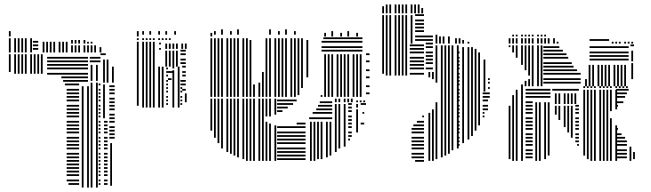

<svg xmlns="http://www.w3.org/2000/svg" viewBox="-20 -724 2931 864"><path d="M28 -400H20V-480H28ZM52 -392H44V-480H52ZM68 -392H60V-480H68ZM84 -392H76V-480H84ZM100 -392H92V-480H100ZM124 -392H116V-480H124ZM140 -392H132V-480H140ZM156 -392H148V-480H156ZM172 -392H164V-480H172ZM336 108H288V100H336ZM336 92H280V84H336ZM336 68H280V60H336ZM336 52H280V44H336ZM336 36H280V28H336ZM336 20H280V12H336ZM336 4H280V-4H336ZM336 -12H280V-20H336ZM336 -28H280V-36H336ZM336 -52H280V-60H336ZM336 -68H280V-76H336ZM336 -84H280V-92H336ZM336 -100H280V-108H336ZM336 -124H280V-132H336ZM336 -140H280V-148H336ZM336 -156H280V-164H336ZM336 -172H280V-180H336ZM336 -196H280V-204H336ZM336 -212H280V-220H336ZM336 -228H280V-236H336ZM336 -244H280V-252H336ZM336 -268H280V-276H336ZM336 -284H280V-292H336ZM336 -300H280V-308H336ZM336 -316H280V-324H336ZM336 -340H272V-348H336ZM336 -356H264V-364H336ZM336 -372H256V-380H336ZM336 -388H192V-396H336ZM336 -412H192V-420H336ZM336 -428H192V-436H336ZM336 -444H192V-452H336ZM336 -460H192V-468H336ZM356 120H348V-336H356ZM380 120H372V-336H380ZM376 -356H336V-364H376ZM376 -372H336V-380H376ZM376 -388H336V-396H376ZM376 -412H336V-420H376ZM376 -428H336V-436H376ZM376 -444H336V-452H376ZM376 -460H336V-468H376ZM396 120H388V-352H396ZM420 120H412V-352H420ZM432 108H424V100H432ZM432 92H424V84H432ZM432 68H424V60H432ZM432 52H424V44H432ZM432 36H424V28H432ZM432 20H424V12H432ZM432 4H424V-4H432ZM432 -12H424V-20H432ZM432 -28H424V-36H432ZM432 -52H424V-60H432ZM432 -68H424V-76H432ZM432 -84H424V-92H432ZM432 -100H424V-108H432ZM432 -124H424V-132H432ZM432 -140H424V-148H432ZM432 -156H424V-164H432ZM432 -172H424V-180H432ZM432 -196H424V-204H432ZM432 -212H424V-220H432ZM432 -228H424V-236H432ZM432 -244H424V-252H432ZM432 -268H424V-276H432ZM432 -284H424V-292H432ZM432 -300H424V-308H432ZM432 -316H424V-324H432ZM432 -340H424V-348H432ZM396 -360H388V-432H396ZM420 -360H412V-432H420ZM432 -444H384V-452H432ZM432 -460H384V-468H432ZM464 108H448V100H464ZM464 92H448V84H464ZM464 68H448V60H464ZM464 52H448V44H464ZM464 36H448V28H464ZM464 20H448V12H464ZM464 4H448V-4H464ZM464 -12H448V-20H464ZM464 -28H448V-36H464ZM464 -52H448V-60H464ZM464 -68H448V-76H464ZM464 -84H448V-92H464ZM464 -100H448V-108H464ZM464 -124H448V-132H464ZM464 -140H448V-148H464ZM464 -156H448V-164H464ZM464 -172H448V-180H464ZM484 112H476V-80H484ZM496 -100H472V-108H496ZM496 -116H472V-124H496ZM496 -132H472V-140H496ZM496 -148H472V-156H496ZM496 -172H472V-180H496ZM496 -188H472V-196H496ZM452 -192H444V-344H452ZM496 -204H472V-212H496ZM496 -228H472V-236H496ZM496 -244H472V-252H496ZM496 -260H472V-268H496ZM496 -276H472V-284H496ZM496 -300H472V-308H496ZM496 -316H472V-324H496ZM496 -332H472V-340H496ZM452 -352H444V-456H452ZM468 -352H460V-456H468ZM492 -352H484V-424H492ZM456 -476H432V-484H456ZM28 -488H20V-552H28ZM52 -488H44V-552H52ZM68 -488H60V-552H68ZM84 -488H76V-552H84ZM100 -488H92V-552H100ZM124 -488H116V-552H124ZM152 -500H128V-508H152ZM152 -516H128V-524H152ZM152 -532H128V-540H152ZM180 -488H172V-536H180ZM196 -488H188V-536H196ZM212 -488H204V-536H212ZM228 -488H220V-536H228ZM252 -488H244V-536H252ZM268 -488H260V-536H268ZM284 -488H276V-536H284ZM308 -488H300V-520H308ZM324 -488H316V-520H324ZM340 -488H332V-520H340ZM364 -488H356V-520H364ZM380 -488H372V-520H380ZM396 -488H388V-520H396ZM412 -488H404V-520H412ZM436 -488H428V-512H436ZM308 -528H300V-544H308ZM324 -528H316V-544H324ZM340 -528H332V-544H340ZM364 -528H356V-544H364ZM380 -528H372V-536H380ZM396 -528H388V-536H396ZM28 -560H20V-584H28Z M604 -248H596V-424H604ZM628 -240H620V-424H628ZM644 -240H636V-424H644ZM660 -240H652V-424H660ZM676 -240H668V-424H676ZM700 -240H692V-424H700ZM716 -240H708V-424H716ZM736 -252H728V-260H736ZM736 -268H728V-276H736ZM736 -284H728V-292H736ZM736 -308H728V-316H736ZM736 -324H728V-332H736ZM736 -340H728V-348H736ZM736 -356H728V-364H736ZM736 -380H728V-388H736ZM736 -396H728V-404H736ZM736 -412H728V-420H736ZM752 -364H736V-372H752ZM760 -396H736V-404H760ZM764 -240H756V-408H764ZM764 -416H756V-424H764ZM788 -240H780V-368H788ZM800 -252H792V-260H800ZM800 -268H792V-276H800ZM800 -284H792V-292H800ZM800 -308H792V-316H800ZM800 -324H792V-332H800ZM800 -340H792V-348H800ZM800 -356H792V-364H800ZM820 -264H812V-304H820ZM816 -316H800V-324H816ZM816 -340H800V-348H816ZM816 -356H800V-364H816ZM788 -368H780V-424H788ZM816 -380H800V-388H816ZM816 -396H800V-404H816ZM816 -420H800V-428H816ZM604 -424H596V-536H604ZM628 -424H620V-536H628ZM644 -424H636V-536H644ZM660 -424H652V-536H660ZM676 -424H668V-536H676ZM704 -500H696V-508H704ZM704 -524H696V-532H704ZM732 -424H724V-496H732ZM748 -424H740V-496H748ZM764 -424H756V-496H764ZM780 -424H772V-496H780ZM816 -436H792V-444H816ZM816 -452H792V-460H816ZM816 -476H792V-484H816ZM816 -492H792V-500H816ZM732 -504H724V-528H732ZM748 -504H740V-528H748ZM764 -504H756V-528H764ZM780 -504H772V-528H780ZM804 -504H796V-528H804ZM820 -504H812V-528H820ZM604 -544H596V-552H604ZM628 -544H620V-552H628ZM644 -544H636V-552H644ZM660 -544H652V-552H660ZM676 -544H668V-552H676ZM700 -544H692V-552H700ZM716 -544H708V-552H716ZM732 -544H724V-552H732ZM748 -544H740V-552H748ZM604 -560H596V-584H604ZM628 -568H620V-584H628ZM660 -568H652V-584H660ZM700 -568H692V-584H700ZM732 -568H724V-584H732ZM772 -568H764V-584H772Z M935 -136H927V-280H935ZM951 -104H943V-280H951ZM967 -80H959V-280H967ZM983 -56H975V-280H983ZM1007 -40H999V-280H1007ZM1023 -32H1015V-280H1023ZM1039 -24H1031V-280H1039ZM1055 -16H1047V-280H1055ZM1079 -8H1071V-280H1079ZM1095 0H1087V-280H1095ZM1111 0H1103V-280H1111ZM1127 0H1119V-280H1127ZM1151 0H1143V-280H1151ZM1167 0H1159V-280H1167ZM1183 0H1175V-176H1183ZM1183 -200H1175V-280H1183ZM1199 0H1191V-168H1199ZM1199 -200H1191V-280H1199ZM1223 0H1215V-160H1223ZM1223 -208H1215V-280H1223ZM1355 -4H1227V-12H1355ZM1355 -20H1227V-28H1355ZM1355 -36H1227V-44H1355ZM1355 -52H1227V-60H1355ZM1355 -76H1227V-84H1355ZM1355 -92H1227V-100H1355ZM1355 -108H1227V-116H1355ZM1355 -124H1227V-132H1355ZM1355 -148H1227V-156H1355ZM1355 -164H1315V-172H1355ZM1251 -220H1227V-228H1251ZM1275 -236H1227V-244H1275ZM1299 -252H1227V-260H1299ZM1315 -268H1227V-276H1315ZM1383 0H1375V-176H1383ZM1399 0H1391V-176H1399ZM1415 -8H1407V-176H1415ZM1431 -8H1423V-176H1431ZM1455 -16H1447V-176H1455ZM1471 -24H1463V-176H1471ZM1475 -188H1371V-196H1475ZM1475 -212H1387V-220H1475ZM1475 -228H1403V-236H1475ZM1475 -244H1411V-252H1475ZM1475 -260H1419V-268H1475ZM1495 -40H1487V-256H1495ZM1511 -56H1503V-256H1511ZM1535 -64H1527V-256H1535ZM1555 -92H1547V-100H1555ZM1563 -108H1547V-116H1563ZM1563 -124H1547V-132H1563ZM1563 -148H1547V-156H1563ZM1563 -164H1547V-172H1563ZM1563 -180H1547V-188H1563ZM1563 -196H1547V-204H1563ZM1563 -220H1547V-228H1563ZM1563 -236H1547V-244H1563ZM1563 -252H1547V-260H1563ZM1495 -264H1487V-280H1495ZM1511 -264H1503V-280H1511ZM1535 -264H1527V-280H1535ZM1551 -264H1543V-280H1551ZM1567 -264H1559V-280H1567ZM1591 -128H1583V-232H1591ZM1619 -164H1603V-172H1619ZM1619 -212H1611V-220H1619ZM1591 -240H1583V-256H1591ZM1627 -252H1603V-260H1627ZM1591 -264H1583V-272H1591ZM1607 -264H1599V-272H1607ZM1623 -264H1615V-272H1623ZM935 -288H927V-552H935ZM951 -288H943V-552H951ZM967 -288H959V-552H967ZM983 -288H975V-552H983ZM1007 -288H999V-552H1007ZM1023 -288H1015V-552H1023ZM1039 -288H1031V-552H1039ZM1055 -288H1047V-552H1055ZM1079 -288H1071V-552H1079ZM1095 -288H1087V-552H1095ZM1111 -288H1103V-544H1111ZM1127 -288H1119V-344H1127ZM1151 -288H1143V-352H1151ZM1167 -288H1159V-400H1167ZM1183 -288H1175V-552H1183ZM1199 -288H1191V-552H1199ZM1223 -288H1215V-552H1223ZM1239 -288H1231V-552H1239ZM1255 -288H1247V-552H1255ZM1271 -288H1263V-552H1271ZM1295 -288H1287V-552H1295ZM1311 -288H1303V-552H1311ZM1327 -296H1319V-552H1327ZM1343 -328H1335V-552H1343ZM1367 -376H1359V-544H1367ZM1431 -288H1423V-296H1431ZM1447 -288H1439V-480H1447ZM1463 -288H1455V-480H1463ZM1479 -288H1471V-480H1479ZM1503 -288H1495V-480H1503ZM1519 -288H1511V-480H1519ZM1535 -288H1527V-480H1535ZM1551 -288H1543V-480H1551ZM1575 -288H1567V-480H1575ZM1591 -288H1583V-480H1591ZM1607 -288H1599V-480H1607ZM1611 -492H1427V-500H1611ZM1611 -508H1427V-516H1611ZM1611 -532H1427V-540H1611ZM1611 -548H1435V-556H1611ZM1643 -300H1627V-308H1643ZM1643 -332H1627V-340H1643ZM1643 -372H1627V-380H1643ZM1643 -404H1627V-412H1643ZM1643 -444H1627V-452H1643ZM1643 -476H1627V-484H1643ZM935 -560H927V-576H935ZM1447 -560H1439V-576H1447ZM1479 -560H1471V-584H1479ZM1519 -560H1511V-576H1519ZM1551 -560H1543V-584H1551ZM1591 -560H1583V-576H1591ZM951 -568H943V-584H951ZM983 -568H975V-592H983ZM1023 -568H1015V-584H1023ZM1055 -568H1047V-592H1055ZM1199 -568H1191V-592H1199ZM1239 -568H1231V-584H1239ZM1271 -568H1263V-592H1271ZM1311 -568H1303V-584H1311Z M1708 -392H1700V-528H1708ZM1724 -384H1716V-528H1724ZM1740 -384H1732V-528H1740ZM1764 -384H1756V-528H1764ZM1780 -384H1772V-528H1780ZM1796 -384H1788V-528H1796ZM1812 -384H1804V-528H1812ZM1888 4H1848V-4H1888ZM1888 -12H1832V-20H1888ZM1888 -28H1832V-36H1888ZM1888 -52H1832V-60H1888ZM1888 -68H1832V-76H1888ZM1888 -84H1832V-92H1888ZM1888 -100H1832V-108H1888ZM1888 -124H1832V-132H1888ZM1888 -140H1832V-148H1888ZM1888 -156H1840V-164H1888ZM1888 -172H1856V-180H1888ZM1888 -196H1880V-204H1888ZM1888 -388H1824V-396H1888ZM1888 -412H1824V-420H1888ZM1888 -428H1824V-436H1888ZM1888 -444H1824V-452H1888ZM1888 -460H1824V-468H1888ZM1888 -484H1824V-492H1888ZM1888 -500H1824V-508H1888ZM1888 -516H1824V-524H1888ZM1916 0H1908V-216H1916ZM1916 -376H1908V-400H1916ZM1932 0H1924V-232H1932ZM1932 -368H1924V-400H1932ZM1928 -412H1896V-420H1928ZM1928 -436H1896V-444H1928ZM1928 -452H1896V-460H1928ZM1928 -468H1896V-476H1928ZM1928 -484H1896V-492H1928ZM1928 -508H1896V-516H1928ZM1928 -524H1896V-532H1928ZM1948 -8H1940V-264H1948ZM1948 -352H1940V-488H1948ZM1972 -16H1964V-488H1972ZM1988 -24H1980V-488H1988ZM2004 -32H1996V-488H2004ZM2020 -48H2012V-488H2020ZM2044 -56H2036V-488H2044ZM2048 -68H2040V-76H2048ZM2048 -84H2040V-92H2048ZM2048 -100H2040V-108H2048ZM2048 -124H2040V-132H2048ZM2048 -140H2040V-148H2048ZM2048 -156H2040V-164H2048ZM2048 -172H2040V-180H2048ZM2048 -196H2040V-204H2048ZM2048 -212H2040V-220H2048ZM2048 -228H2040V-236H2048ZM2048 -244H2040V-252H2048ZM2048 -268H2040V-276H2048ZM2048 -284H2040V-292H2048ZM2048 -300H2040V-308H2048ZM2048 -316H2040V-324H2048ZM2048 -340H2040V-348H2048ZM2048 -356H2040V-364H2048ZM2048 -372H2040V-380H2048ZM2048 -388H2040V-396H2048ZM2048 -412H2040V-420H2048ZM2048 -428H2040V-436H2048ZM2048 -444H2040V-452H2048ZM2048 -460H2040V-468H2048ZM2048 -484H2040V-492H2048ZM1948 -488H1940V-520H1948ZM1972 -488H1964V-520H1972ZM1988 -488H1980V-520H1988ZM2004 -488H1996V-520H2004ZM2020 -488H2012V-520H2020ZM2044 -488H2036V-520H2044ZM2068 -80H2060V-312H2068ZM2092 -96H2084V-312H2092ZM2108 -112H2100V-312H2108ZM2124 -136H2116V-312H2124ZM2140 -160H2132V-312H2140ZM2160 -196H2152V-204H2160ZM2160 -212H2152V-220H2160ZM2176 -228H2152V-236H2176ZM2176 -244H2152V-252H2176ZM2176 -268H2152V-276H2176ZM2176 -284H2152V-292H2176ZM2176 -300H2152V-308H2176ZM2184 -284H2176V-292H2184ZM2184 -300H2176V-308H2184ZM2068 -312H2060V-464H2068ZM2092 -312H2084V-464H2092ZM2108 -312H2100V-464H2108ZM2124 -312H2116V-464H2124ZM2140 -312H2132V-464H2140ZM2164 -312H2156V-456H2164ZM2184 -324H2176V-332H2184ZM2184 -348H2176V-356H2184ZM2184 -364H2176V-372H2184ZM2068 -464H2060V-512H2068ZM2092 -464H2084V-512H2092ZM2108 -464H2100V-512H2108ZM2124 -464H2116V-504H2124ZM2140 -464H2132V-488H2140ZM1708 -528H1700V-656H1708ZM1724 -528H1716V-656H1724ZM1740 -528H1732V-656H1740ZM1764 -528H1756V-656H1764ZM1780 -528H1772V-656H1780ZM1796 -528H1788V-656H1796ZM1812 -528H1804V-656H1812ZM1836 -528H1828V-656H1836ZM1928 -540H1848V-548H1928ZM1928 -556H1848V-564H1928ZM1888 -580H1848V-588H1888ZM1888 -596H1848V-604H1888ZM1888 -612H1848V-620H1888ZM1888 -628H1848V-636H1888ZM1888 -652H1848V-660H1888ZM1948 -528H1940V-568H1948ZM1964 -528H1956V-560H1964ZM1980 -528H1972V-560H1980ZM2004 -528H1996V-560H2004ZM2036 -528H2028V-552H2036ZM2052 -528H2044V-552H2052ZM2068 -528H2060V-544H2068ZM2092 -528H2084V-536H2092ZM1708 -664H1700V-696H1708ZM1724 -664H1716V-704H1724ZM1740 -664H1732V-704H1740ZM1764 -664H1756V-704H1764ZM1780 -664H1772V-704H1780ZM1796 -664H1788V-704H1796ZM1812 -664H1804V-704H1812ZM1836 -664H1828V-704H1836ZM1852 -664H1844V-704H1852ZM1868 -664H1860V-704H1868ZM1884 -664H1876V-688H1884Z M2277 -8H2269V-248H2277ZM2293 0H2285V-296H2293ZM2309 0H2301V-320H2309ZM2333 0H2325V-336H2333ZM2377 -12H2345V-20H2377ZM2377 -28H2345V-36H2377ZM2377 -44H2345V-52H2377ZM2377 -68H2345V-76H2377ZM2377 -84H2345V-92H2377ZM2377 -100H2345V-108H2377ZM2377 -116H2345V-124H2377ZM2377 -140H2345V-148H2377ZM2377 -156H2345V-164H2377ZM2377 -172H2345V-180H2377ZM2377 -188H2345V-196H2377ZM2377 -212H2345V-220H2377ZM2377 -228H2345V-236H2377ZM2377 -244H2345V-252H2377ZM2377 -260H2345V-268H2377ZM2377 -284H2345V-292H2377ZM2377 -300H2345V-308H2377ZM2377 -316H2345V-324H2377ZM2397 0H2389V-264H2397ZM2413 0H2405V-264H2413ZM2437 -8H2429V-264H2437ZM2453 -24H2445V-264H2453ZM2457 -284H2377V-292H2457ZM2457 -300H2377V-308H2457ZM2457 -316H2377V-324H2457ZM2485 -208H2477V-248H2485ZM2501 -184H2493V-248H2501ZM2525 -152H2517V-248H2525ZM2541 -128H2533V-248H2541ZM2557 -104H2549V-248H2557ZM2585 -68H2577V-76H2585ZM2585 -84H2569V-92H2585ZM2585 -100H2569V-108H2585ZM2585 -116H2569V-124H2585ZM2585 -140H2569V-148H2585ZM2585 -156H2569V-164H2585ZM2585 -172H2569V-180H2585ZM2585 -188H2569V-196H2585ZM2585 -212H2569V-220H2585ZM2585 -228H2569V-236H2585ZM2585 -244H2569V-252H2585ZM2485 -256H2477V-304H2485ZM2501 -256H2493V-304H2501ZM2525 -256H2517V-304H2525ZM2541 -256H2533V-304H2541ZM2557 -256H2549V-304H2557ZM2573 -256H2565V-304H2573ZM2585 -316H2465V-324H2585ZM2613 -24H2605V-320H2613ZM2629 -8H2621V-320H2629ZM2645 0H2637V-320H2645ZM2661 0H2653V-320H2661ZM2685 0H2677V-320H2685ZM2701 0H2693V-320H2701ZM2717 0H2709V-320H2717ZM2733 0H2725V-192H2733ZM2733 -224H2725V-320H2733ZM2757 0H2749V-160H2757ZM2757 -232H2749V-320H2757ZM2801 -12H2753V-20H2801ZM2801 -28H2753V-36H2801ZM2801 -44H2753V-52H2801ZM2801 -68H2753V-76H2801ZM2801 -84H2753V-92H2801ZM2793 -100H2753V-108H2793ZM2777 -116H2753V-124H2777ZM2761 -140H2753V-148H2761ZM2761 -244H2753V-252H2761ZM2785 -260H2753V-268H2785ZM2793 -284H2753V-292H2793ZM2801 -300H2753V-308H2801ZM2801 -316H2753V-324H2801ZM2821 0H2813V-64H2821ZM2837 -8H2829V-40H2837ZM2809 -316H2801V-324H2809ZM2613 -328H2605V-336H2613ZM2629 -328H2621V-336H2629ZM2645 -328H2637V-336H2645ZM2661 -328H2653V-336H2661ZM2685 -328H2677V-336H2685ZM2701 -328H2693V-336H2701ZM2717 -328H2709V-336H2717ZM2733 -328H2725V-336H2733ZM2757 -328H2749V-336H2757ZM2773 -328H2765V-336H2773ZM2789 -328H2781V-336H2789ZM2805 -328H2797V-336H2805ZM2277 -512H2269V-520H2277ZM2293 -488H2285V-520H2293ZM2309 -464H2301V-520H2309ZM2333 -336H2325V-344H2333ZM2333 -432H2325V-520H2333ZM2349 -336H2341V-360H2349ZM2349 -408H2341V-520H2349ZM2365 -336H2357V-368H2365ZM2365 -384H2357V-520H2365ZM2381 -336H2373V-520H2381ZM2405 -336H2397V-520H2405ZM2421 -336H2413V-520H2421ZM2593 -348H2425V-356H2593ZM2593 -364H2425V-372H2593ZM2593 -388H2425V-396H2593ZM2577 -404H2425V-412H2577ZM2561 -420H2425V-428H2561ZM2553 -436H2425V-444H2553ZM2537 -460H2425V-468H2537ZM2529 -476H2425V-484H2529ZM2513 -492H2425V-500H2513ZM2497 -508H2425V-516H2497ZM2621 -336H2613V-368H2621ZM2637 -336H2629V-432H2637ZM2653 -336H2645V-432H2653ZM2677 -336H2669V-432H2677ZM2693 -336H2685V-432H2693ZM2709 -336H2701V-432H2709ZM2725 -336H2717V-432H2725ZM2749 -336H2741V-432H2749ZM2765 -336H2757V-432H2765ZM2781 -336H2773V-432H2781ZM2797 -336H2789V-432H2797ZM2809 -452H2633V-460H2809ZM2809 -468H2633V-476H2809ZM2809 -484H2633V-492H2809ZM2809 -508H2633V-516H2809ZM2829 -368H2821V-440H2829ZM2829 -448H2821V-496H2829ZM2833 -516H2817V-524H2833ZM2277 -528H2269V-552H2277ZM2293 -528H2285V-552H2293ZM2309 -528H2301V-552H2309ZM2333 -528H2325V-552H2333ZM2349 -528H2341V-552H2349ZM2365 -528H2357V-552H2365ZM2381 -528H2373V-552H2381ZM2405 -528H2397V-552H2405ZM2421 -528H2413V-552H2421ZM2437 -528H2429V-552H2437ZM2453 -528H2445V-552H2453ZM2477 -528H2469V-552H2477ZM2493 -528H2485V-536H2493ZM2721 -540H2633V-548H2721ZM2741 -528H2733V-536H2741ZM2757 -528H2749V-536H2757ZM2773 -528H2765V-536H2773ZM2797 -528H2789V-536H2797ZM2813 -528H2805V-536H2813ZM2829 -528H2821V-536H2829ZM2293 -560H2285V-568H2293ZM2309 -560H2301V-568H2309ZM2333 -560H2325V-568H2333ZM2349 -560H2341V-568H2349ZM2365 -560H2357V-568H2365ZM2381 -560H2373V-568H2381ZM2405 -560H2397V-568H2405ZM2421 -560H2413V-568H2421ZM2437 -560H2429V-568H2437Z"/></svg>

Font: Rubik Lines
Style: Regular
Weight: 400
Designer: Hubert and Fischer, NaN
Foundry: Hubert and Fischer, NaN
Version: Version 2.201